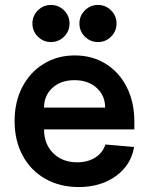

<svg xmlns="http://www.w3.org/2000/svg" viewBox="-20 -740 602 776"><path d="M39 -251Q39 -328 70 -388Q101 -448 156.5 -482Q212 -516 282 -516Q353 -516 407.5 -482Q462 -448 492.5 -387.5Q523 -327 523 -248V-217H158Q158 -158 195 -121Q232 -84 292 -84Q334 -84 364.5 -103Q395 -122 406 -156L522 -146Q510 -73 448.5 -28.5Q387 16 298 16Q222 16 163 -17.5Q104 -51 71.5 -111.5Q39 -172 39 -251ZM281 -416Q226 -416 192 -385Q158 -354 158 -305H405Q405 -354 370.5 -385Q336 -416 281 -416ZM301 -645Q301 -676 323 -698Q345 -720 376 -720Q407 -720 429 -698Q451 -676 451 -645Q451 -614 429 -592Q407 -570 376 -570Q345 -570 323 -592Q301 -614 301 -645ZM186 -720Q217 -720 239 -698Q261 -676 261 -645Q261 -614 239 -592Q217 -570 186 -570Q155 -570 133 -592Q111 -614 111 -645Q111 -676 133 -698Q155 -720 186 -720Z"/></svg>

Font: MedMera Sans Semibold
Style: Regular
Weight: 600
Designer: Kasper Nordkvist
Foundry: UNCUT.wtf
Version: Version 1.300